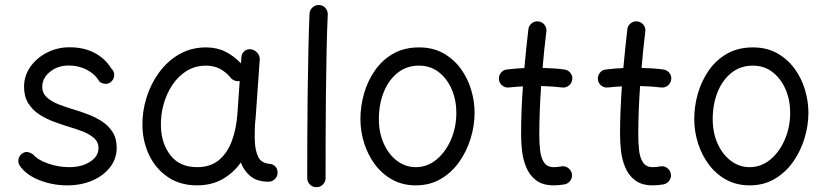

<svg xmlns="http://www.w3.org/2000/svg" viewBox="-20 -716 3324 772"><path d="M429.7 -390.1Q420.4 -379.4 406.5 -378.9Q392.6 -378.4 379.9 -387.7Q362.8 -417.5 329.8 -435.1Q296.9 -452.6 257.3 -452.6Q211.9 -452.6 180.9 -427.2Q149.9 -401.9 149.9 -367.2Q149.9 -341.3 168.5 -324.5Q187 -307.6 215.1 -296.6Q243.2 -285.6 272.9 -276.9Q300.8 -268.6 331.5 -257.1Q362.3 -245.6 389.2 -228.5Q416 -211.4 432.6 -185.3Q449.2 -159.2 449.2 -121.6Q449.2 -78.1 422.9 -43.9Q396.5 -9.8 351.6 9.8Q306.6 29.3 250.5 29.3Q191.4 29.3 138.7 8.5Q85.9 -12.2 60.1 -48.8Q51.3 -61.5 54.4 -76.2Q57.6 -90.8 69.8 -99.1Q82 -107.4 93.8 -104.2Q105.5 -101.1 113.3 -94.7Q132.8 -72.3 174.3 -58.1Q215.8 -43.9 257.8 -43.9Q308.6 -43.9 342.3 -65.7Q376 -87.4 376 -120.1Q376 -145 357.9 -160.9Q339.8 -176.8 312.3 -187.5Q284.7 -198.2 255.9 -206.5Q227.5 -215.3 196.3 -226.8Q165 -238.3 137.7 -256.1Q110.4 -273.9 93.5 -301Q76.7 -328.1 76.7 -367.2Q76.7 -411.1 101.8 -447Q127 -482.9 168.7 -504.4Q210.4 -525.9 259.8 -525.9Q317.4 -525.9 360.1 -503.4Q402.8 -481 427.7 -440.4Q439 -430.2 439.2 -415.5Q439.5 -400.9 429.7 -390.1Z M1059.6 14.6Q1014.6 14.6 988 -6.8Q961.4 -28.3 948.2 -62.5Q918.5 -20.5 874.5 4.4Q830.6 29.3 772 29.3Q706.1 29.3 657.5 -2.4Q608.9 -34.2 581.8 -88.1Q554.7 -142.1 552.7 -207.5Q551.3 -265.6 568.6 -322Q585.9 -378.4 619.4 -424.3Q652.8 -470.2 700.7 -497.8Q748.5 -525.4 808.6 -525.4Q852.1 -525.4 886.5 -508.1Q920.9 -490.7 948.7 -461.4L950.7 -486.3Q951.7 -501.5 963.1 -510.7Q974.6 -520 989.7 -517.6Q1004.4 -515.6 1014.9 -503.4Q1025.4 -491.2 1024.4 -476.6L1008.3 -248.5Q1007.3 -235.4 1005.9 -222.2Q1004.4 -202.6 1004.2 -181.4Q1003.9 -160.2 1004.9 -143.1Q1006.8 -108.9 1018.8 -84Q1030.8 -59.1 1069.3 -56.6Q1079.1 -54.2 1087.4 -46.1Q1095.7 -38.1 1096.2 -22Q1096.2 -6.8 1085.4 3.9Q1074.7 14.6 1059.6 14.6ZM772.5 -43.9Q826.2 -43.9 860.4 -72.5Q894.5 -101.1 912.4 -149.7Q930.2 -198.2 934.6 -258.3L943.8 -390.1Q933.1 -388.2 922.1 -392.6Q911.1 -397 904.8 -406.7Q888.2 -426.3 864.3 -439.2Q840.3 -452.1 808.6 -452.1Q764.6 -452.1 730.2 -430.7Q695.8 -409.2 672.4 -373.5Q648.9 -337.9 637.2 -294.4Q625.5 -251 627 -206.5Q629.4 -136.7 666.5 -90.3Q703.6 -43.9 772.5 -43.9Z M1263.2 -695.8Q1278.3 -695.3 1288.3 -684.1Q1298.3 -672.9 1297.9 -657.2Q1294.9 -595.2 1293.2 -512.5Q1291.5 -429.7 1290.5 -338.6Q1289.6 -247.6 1289.3 -159.9Q1289.1 -72.3 1289.1 0Q1289.1 15.1 1278.3 25.9Q1267.6 36.6 1252 36.6Q1236.8 36.6 1226.1 25.9Q1215.3 15.1 1215.3 0Q1215.3 -72.3 1215.6 -160.2Q1215.8 -248 1217 -339.4Q1218.3 -430.7 1220 -514.2Q1221.7 -597.7 1224.6 -661.1Q1225.6 -676.3 1236.8 -686.3Q1248 -696.3 1263.2 -695.8Z M1665 -525.4Q1720.7 -525.4 1762.5 -502Q1804.2 -478.5 1832.3 -440.2Q1860.4 -401.9 1874.3 -355.5Q1888.2 -309.1 1888.2 -262.7Q1888.2 -211.4 1872.6 -159.9Q1856.9 -108.4 1826.9 -65.7Q1796.9 -22.9 1752.9 3.2Q1709 29.3 1651.9 29.3Q1599.1 29.3 1557.9 6.6Q1516.6 -16.1 1488 -54.2Q1459.5 -92.3 1444.3 -139.9Q1429.2 -187.5 1429.2 -237.3Q1429.2 -288.6 1443.6 -339.4Q1458 -390.1 1487.3 -432.4Q1516.6 -474.6 1560.8 -500Q1605 -525.4 1665 -525.4ZM1665 -452.1Q1614.7 -452.1 1578.4 -422.9Q1542 -393.6 1522.7 -345Q1503.4 -296.4 1503.4 -237.3Q1503.4 -182.6 1522.9 -138.9Q1542.5 -95.2 1576.2 -69.6Q1609.9 -43.9 1651.9 -43.9Q1698.2 -43.9 1735.1 -74.5Q1772 -105 1793.5 -155Q1814.9 -205.1 1814.9 -262.7Q1814.9 -313.5 1796.4 -356.7Q1777.8 -399.9 1744.1 -426Q1710.4 -452.1 1665 -452.1Z M2280.8 -396Q2278.8 -380.9 2266.8 -371.6Q2254.9 -362.3 2240.2 -364.3Q2200.2 -369.1 2155.8 -370.1Q2152.3 -321.3 2150.4 -272.2Q2148.4 -223.1 2148.4 -173.3Q2148.4 -142.1 2151.6 -112.3Q2154.8 -82.5 2167.2 -63.2Q2179.7 -43.9 2207 -43.9Q2220.7 -43.9 2236.8 -46.9Q2251.5 -49.8 2263.9 -41Q2276.4 -32.2 2279.3 -17.6Q2282.2 -2.9 2273.4 9.8Q2264.6 22.5 2250 25.4Q2238.3 27.3 2227.5 28.3Q2216.8 29.3 2207 29.3Q2161.6 29.3 2135 8.5Q2108.4 -12.2 2095.5 -44.2Q2082.5 -76.2 2078.9 -110.8Q2075.2 -145.5 2075.2 -173.3Q2075.2 -222.7 2077.1 -271.5Q2079.1 -320.3 2082.5 -368.7Q2054.2 -367.2 2026.9 -364.3Q2012.2 -362.3 2000 -371.6Q1987.8 -380.9 1986.3 -396Q1984.4 -410.6 1993.7 -422.9Q2002.9 -435.1 2018.1 -436.5Q2051.8 -440.9 2088.4 -442.4Q2091.8 -481.4 2095.9 -520.5Q2100.1 -559.6 2104.5 -598.1Q2106 -612.8 2117.9 -622.3Q2129.9 -631.8 2145 -629.9Q2159.7 -628.4 2169.2 -616.5Q2178.7 -604.5 2176.8 -589.4Q2172.4 -552.7 2168.5 -516.1Q2164.6 -479.5 2161.6 -442.9Q2184.1 -442.4 2206.1 -440.9Q2228 -439.5 2249.5 -436.5Q2264.2 -434.6 2273.7 -422.6Q2283.2 -410.6 2280.8 -396Z M2678.7 -396Q2676.8 -380.9 2664.8 -371.6Q2652.8 -362.3 2638.2 -364.3Q2598.1 -369.1 2553.7 -370.1Q2550.3 -321.3 2548.3 -272.2Q2546.4 -223.1 2546.4 -173.3Q2546.4 -142.1 2549.6 -112.3Q2552.7 -82.5 2565.2 -63.2Q2577.6 -43.9 2605 -43.9Q2618.7 -43.9 2634.8 -46.9Q2649.4 -49.8 2661.9 -41Q2674.3 -32.2 2677.2 -17.6Q2680.2 -2.9 2671.4 9.8Q2662.6 22.5 2647.9 25.4Q2636.2 27.3 2625.5 28.3Q2614.7 29.3 2605 29.3Q2559.6 29.3 2533 8.5Q2506.3 -12.2 2493.4 -44.2Q2480.5 -76.2 2476.8 -110.8Q2473.1 -145.5 2473.1 -173.3Q2473.1 -222.7 2475.1 -271.5Q2477.1 -320.3 2480.5 -368.7Q2452.1 -367.2 2424.8 -364.3Q2410.2 -362.3 2397.9 -371.6Q2385.7 -380.9 2384.3 -396Q2382.3 -410.6 2391.6 -422.9Q2400.9 -435.1 2416 -436.5Q2449.7 -440.9 2486.3 -442.4Q2489.7 -481.4 2493.9 -520.5Q2498 -559.6 2502.4 -598.1Q2503.9 -612.8 2515.9 -622.3Q2527.8 -631.8 2543 -629.9Q2557.6 -628.4 2567.1 -616.5Q2576.7 -604.5 2574.7 -589.4Q2570.3 -552.7 2566.4 -516.1Q2562.5 -479.5 2559.6 -442.9Q2582 -442.4 2604 -440.9Q2626 -439.5 2647.5 -436.5Q2662.1 -434.6 2671.6 -422.6Q2681.2 -410.6 2678.7 -396Z M3007.3 -525.4Q3063 -525.4 3104.7 -502Q3146.5 -478.5 3174.6 -440.2Q3202.6 -401.9 3216.6 -355.5Q3230.5 -309.1 3230.5 -262.7Q3230.5 -211.4 3214.8 -159.9Q3199.2 -108.4 3169.2 -65.7Q3139.2 -22.9 3095.2 3.2Q3051.3 29.3 2994.1 29.3Q2941.4 29.3 2900.1 6.6Q2858.9 -16.1 2830.3 -54.2Q2801.8 -92.3 2786.6 -139.9Q2771.5 -187.5 2771.5 -237.3Q2771.5 -288.6 2785.9 -339.4Q2800.3 -390.1 2829.6 -432.4Q2858.9 -474.6 2903.1 -500Q2947.3 -525.4 3007.3 -525.4ZM3007.3 -452.1Q2957 -452.1 2920.7 -422.9Q2884.3 -393.6 2865 -345Q2845.7 -296.4 2845.7 -237.3Q2845.7 -182.6 2865.2 -138.9Q2884.8 -95.2 2918.5 -69.6Q2952.1 -43.9 2994.1 -43.9Q3040.5 -43.9 3077.4 -74.5Q3114.3 -105 3135.7 -155Q3157.2 -205.1 3157.2 -262.7Q3157.2 -313.5 3138.7 -356.7Q3120.1 -399.9 3086.4 -426Q3052.7 -452.1 3007.3 -452.1Z"/></svg>

Font: Mikhak-FD Regular
Style: FD-Regular
Weight: 400
Designer: Amin Abedi
Version: Version 3.2